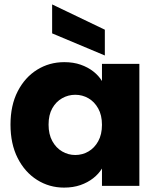

<svg xmlns="http://www.w3.org/2000/svg" viewBox="-20 -850 719 878"><path d="M28 -280.1Q28 -368.3 60.9 -432.3Q93.8 -496.3 149.6 -531.1Q205.5 -565.8 273.8 -565.8Q316 -565.8 349.1 -554.1Q382.1 -542.5 406.8 -523.2Q431.4 -504 446.3 -479.5V-557.9H617.3V0H446.3V-79.4Q431.4 -54.8 406.3 -35.1Q381.2 -15.4 347.9 -3.7Q314.6 7.9 272.8 7.9Q205 7.9 149.2 -27.5Q93.3 -62.9 60.7 -127.4Q28 -191.9 28 -280.1ZM446.3 -279.2Q446.3 -323.4 429.1 -354Q412 -384.7 384.3 -400.7Q356.6 -416.6 324.2 -416.6Q292.2 -416.6 264.3 -400.9Q236.3 -385.2 219.2 -355Q202.1 -324.8 202.1 -280.1Q202.1 -235.9 219.2 -204.8Q236.3 -173.6 264.3 -157.4Q292.2 -141.2 324.2 -141.2Q356.6 -141.2 384.3 -157.2Q412 -173.2 429.1 -204.1Q446.3 -235 446.3 -279.2ZM218.4 -697.4V-829.8L459.4 -714.2V-596.3Z"/></svg>

Font: Poppins Variable
Style: Regular
Weight: 100
Designer: Jonny Pinhorn
Foundry: Indian Type Foundry
Version: Version 6.000